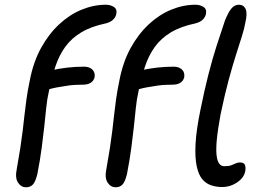

<svg xmlns="http://www.w3.org/2000/svg" viewBox="-20 -780 1104 812"><path d="M90 12Q69 12 56 -8Q43 -28 51 -66Q60 -116 66 -155Q72 -194 76 -227.5Q80 -261 83.5 -293Q87 -325 92 -361Q97 -397 106 -440Q121 -518 153.5 -577Q186 -636 230 -677Q274 -718 325 -739Q376 -760 428 -760Q446 -760 461 -751Q476 -742 472 -721Q469 -707 458 -696.5Q447 -686 427 -681Q365 -668 323.5 -643Q282 -618 256 -582Q230 -546 214.5 -499.5Q199 -453 187 -395Q179 -360 175.5 -324Q172 -288 167.5 -247Q163 -206 156.5 -156Q150 -106 138 -44Q130 -11 119 0.5Q108 12 90 12ZM168 -400Q154 -400 144.5 -408Q135 -416 139 -429Q142 -447 156 -462Q170 -477 194 -482Q229 -490 264 -494Q299 -498 335 -498Q351 -498 362 -492Q373 -486 377.5 -476Q382 -466 380 -453Q377 -440 366 -431.5Q355 -423 335 -422Q295 -422 267.5 -418Q240 -414 221.5 -410.5Q203 -407 191 -403.5Q179 -400 168 -400ZM469 12Q448 12 435 -8Q422 -28 430 -66Q439 -116 445 -155Q451 -194 455 -227.5Q459 -261 462.5 -293Q466 -325 471 -361Q476 -397 485 -440Q500 -518 532.5 -577Q565 -636 609 -677Q653 -718 704 -739Q755 -760 807 -760Q825 -760 840 -751Q855 -742 851 -721Q848 -707 837 -696.5Q826 -686 806 -681Q744 -668 702.5 -643Q661 -618 635 -582Q609 -546 593.5 -499.5Q578 -453 566 -395Q558 -360 554.5 -324Q551 -288 546.5 -247Q542 -206 535.5 -156Q529 -106 517 -44Q509 -11 498 0.5Q487 12 469 12ZM547 -400Q533 -400 523.5 -408Q514 -416 518 -429Q521 -447 535 -462Q549 -477 573 -482Q608 -490 643 -494Q678 -498 714 -498Q730 -498 741 -492Q752 -486 756.5 -476Q761 -466 759 -453Q756 -440 745 -431.5Q734 -423 714 -422Q674 -422 646.5 -418Q619 -414 600.5 -410.5Q582 -407 570 -403.5Q558 -400 547 -400ZM919 11Q896 11 874 4Q852 -3 836 -21.5Q820 -40 812 -76.5Q804 -113 807 -171.5Q810 -230 828 -317Q845 -401 861.5 -465.5Q878 -530 895.5 -584.5Q913 -639 931 -692Q946 -730 959.5 -745Q973 -760 990 -760Q1010 -760 1018.5 -742.5Q1027 -725 1018 -686Q1013 -658 1002.5 -625Q992 -592 978 -548Q964 -504 947.5 -443.5Q931 -383 913 -297Q901 -232 897 -190Q893 -148 896 -123Q899 -98 907.5 -87.5Q916 -77 928 -77Q947 -77 958 -81Q969 -85 977 -89Q985 -93 995 -93Q1012 -93 1016 -82Q1020 -71 1017 -55Q1013 -36 998.5 -21.5Q984 -7 963.5 2Q943 11 919 11Z"/></svg>

Font: Shantell Sans
Style: Italic
Weight: 400
Italic angle: -11°
Designer: Stephen Nixon, Anya Danilova, Shantell Martin
Foundry: Arrow Type
Version: Version 1.011;[c5ecc13dd]